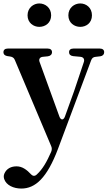

<svg xmlns="http://www.w3.org/2000/svg" viewBox="-27 -817 627 1115"><path d="M97 278C178 278 246 217 310 47L502 -466C507 -480 515 -486 529 -487L555 -490C570 -492 578 -501 578 -514C578 -527 569 -535 553 -535H399C383 -535 374 -527 374 -514C374 -501 382 -493 398 -491L441 -487C458 -485 465 -473 460 -457L403 -287L350 -140C342 -118 326 -118 318 -140L203 -457C197 -473 204 -485 221 -487L251 -490C266 -492 275 -501 275 -514C275 -527 266 -535 250 -535H18C2 -535 -7 -527 -7 -514C-7 -501 2 -493 17 -491L31 -489C44 -487 54 -482 59 -469L270 31C275 42 275 53 270 65C245 122 221 165 187 196C176 207 164 206 155 197C128 168 102 149 69 149C39 149 11 161 -2 192C-6 203 -6 211 -3 222C9 259 52 278 97 278ZM133 -728C133 -684 168 -661 201 -661C236 -661 270 -684 270 -728C270 -772 236 -797 201 -797C168 -797 133 -772 133 -728ZM370 -728C370 -684 405 -661 439 -661C474 -661 507 -684 507 -728C507 -772 474 -797 439 -797C405 -797 370 -772 370 -728Z"/></svg>

Font: 寒蝉锦书宋Pro Soft
Style: Regular
Weight: 700
Designer: 寒蝉锦书宋{Warren} 思源宋体{Ryoko NISHIZUKA 西塚涼子 (kana & ideographs); Frank Grießhammer (Latin, Greek & Cyrillic); Wenlong ZHANG 
Foundry: Adobe & ChillType
Version: Version 2.000;Glyphs 3.1.1 (3135)